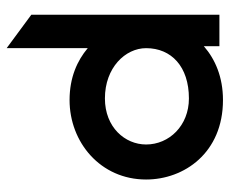

<svg xmlns="http://www.w3.org/2000/svg" viewBox="-78 -618 707 592"><g transform="rotate(-90 276.0 -322.5)"><path d="M18 -226C18 -109 100 11 263 11C334 11 389 -13 429 -48V0H526V-580L423 -656V-406C385 -438 333 -462 263 -462C133 -462 18 -367 18 -226ZM126 -226C126 -291 179 -353 268 -353C363 -353 423 -290 423 -226C423 -148 366 -94 268 -94C184 -94 126 -155 126 -226Z"/></g></svg>

Font: Charger Sport
Style: BlkExt
Weight: 900
Designer: Jasper
Foundry: Cannot Into Space Fonts
Version: Version 1.1